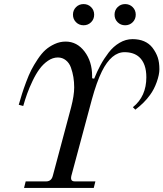

<svg xmlns="http://www.w3.org/2000/svg" viewBox="-20 -922 802 942"><path d="M72 -408Q81 -439 88 -461.5Q95 -484 108 -519Q121 -554 133.5 -578.5Q146 -603 165 -631.5Q184 -660 203 -677Q222 -694 248 -706Q274 -718 302 -718Q358 -718 395 -669Q432 -620 432 -549V-538L442 -536Q456 -571 473 -602.5Q490 -634 513 -664Q536 -694 566.5 -712Q597 -730 630 -730Q695 -730 728 -688Q746 -664 754 -640Q762 -616 762 -582Q762 -556 749 -519.5Q736 -483 716 -456Q688 -417 644 -384L632 -396Q698 -449 698 -543Q698 -610 663 -642Q636 -666 591 -666Q527 -666 480 -572Q454 -519 431 -435L330 -59Q327 -45 331 -38.5Q335 -32 348 -32H448L440 0H98L106 -32H206Q232 -32 239 -59L329 -396Q344 -454 344 -493Q344 -520 340 -544Q336 -568 328 -590.5Q320 -613 303 -626.5Q286 -640 264 -640Q239 -640 215.5 -624Q192 -608 174 -583.5Q156 -559 140 -525.5Q124 -492 113.5 -463Q103 -434 94 -402ZM557 -813Q542 -828 542 -850Q542 -872 557 -887Q572 -902 594 -902Q616 -902 631 -887Q646 -872 646 -850Q646 -828 631 -813Q616 -798 594 -798Q572 -798 557 -813ZM353 -813Q338 -828 338 -850Q338 -872 353 -887Q368 -902 390 -902Q412 -902 427 -887Q442 -872 442 -850Q442 -828 427 -813Q412 -798 390 -798Q368 -798 353 -813Z"/></svg>

Font: Old Standard TT
Style: Italic
Weight: 400
Italic angle: -15.2°
Designer: Alexey Kryukov <alexios@thessalonica.org.ru>
Version: Version 2.2